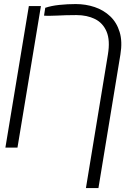

<svg xmlns="http://www.w3.org/2000/svg" viewBox="-20 -742 643 965"><path d="M474.8 203.1H411.9L522.4 -468.4Q534.1 -539.4 515.8 -582.9Q497.5 -626.4 457.6 -646.3Q417.6 -666.2 364 -666.2Q334.9 -666.2 311.3 -665.5Q287.6 -664.8 268.1 -663.7Q246.8 -663 230.5 -662.6Q214.1 -662.3 201.3 -663.4L207.4 -702.8Q237.9 -713.1 278.2 -717.3Q318.5 -721.6 360.8 -721.6Q410.9 -721.6 455.8 -706.5Q500.7 -691.4 533.7 -660.2Q566.8 -628.9 581.3 -581.1Q595.9 -533.4 585.2 -468.4ZM185.7 -711.6 67.8 0H7.1L125 -711.6Z"/></svg>

Font: Inter Extra Light  BETA
Style: Italic
Weight: 200
Italic angle: 9.39999°
Designer: Rasmus Andersson
Foundry: rsms
Version: Version 3.011;git-f93a4a705